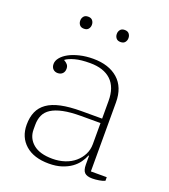

<svg xmlns="http://www.w3.org/2000/svg" viewBox="-131 -791 789 898"><g transform="rotate(20 263.5 -342.5)"><path d="M215 12Q140 12 98 -25Q56 -62 56 -124Q56 -161 68 -188.5Q80 -216 106 -234.5Q132 -253 174 -262Q216 -271 275 -271H378V-359Q378 -427 341.5 -461.5Q305 -496 237 -496Q191 -496 162 -488Q133 -480 118 -469V-467Q128 -462 135 -454Q142 -446 142 -433Q142 -418 133 -409Q124 -400 109 -400Q95 -400 86 -409Q77 -418 77 -434Q77 -450 89.5 -465.5Q102 -481 124 -493Q146 -505 177 -512.5Q208 -520 244 -520Q322 -520 367.5 -480Q413 -440 413 -364V-21H492V-3Q482 2 463.5 5Q445 8 430 8Q403 8 391.5 -3.5Q380 -15 380 -43V-87H377Q370 -69 357.5 -51.5Q345 -34 325.5 -20Q306 -6 278.5 3Q251 12 215 12ZM223 -15Q256 -15 284.5 -24.5Q313 -34 333.5 -51.5Q354 -69 366 -92.5Q378 -116 378 -144V-249H282Q229 -249 193 -241.5Q157 -234 135 -220Q113 -206 103.5 -185Q94 -164 94 -137V-114Q94 -70 127 -42.5Q160 -15 223 -15ZM154 -637Q139 -637 132 -646Q125 -655 125 -666V-668Q125 -679 132 -688Q139 -697 154 -697Q169 -697 176 -688Q183 -679 183 -668V-666Q183 -655 176 -646Q169 -637 154 -637ZM336 -637Q321 -637 314 -646Q307 -655 307 -666V-668Q307 -679 314 -688Q321 -697 336 -697Q351 -697 358 -688Q365 -679 365 -668V-666Q365 -655 358 -646Q351 -637 336 -637Z"/></g></svg>

Font: IBM Plex Serif ExtLt
Style: Regular
Weight: 200
Designer: Mike Abbink, Paul van der Laan, Pieter van Rosmalen
Foundry: Bold Monday
Version: Version 3.001